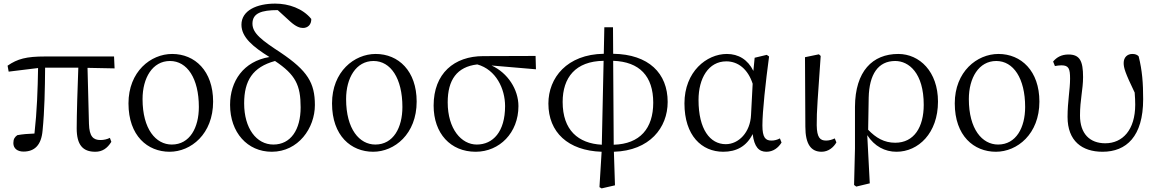

<svg xmlns="http://www.w3.org/2000/svg" viewBox="-20 -827 6413 1064"><path d="M465 -451 615 -448 612 -514H229C126 -514 77 -501 22 -463L28 -430L191 -450C189 -331 185 -211 171 -87C136 -86 103 -83 76 -78C62 -68 54 -57 54 -34C54 -4 77 13 110 13C171 13 209 -22 216 -104C227 -215 229 -334 230 -452H414C410 -355 405 -186 405 -116C405 -25 438 14 508 14C546 14 574 -4 597 -41L589 -63C573 -55 555 -51 537 -51C497 -51 475 -70 473 -141Z M920 14C1038 14 1161 -84 1161 -264C1161 -434 1060 -528 934 -528C815 -528 692 -430 692 -254C692 -74 798 14 920 14ZM932 -26C844 -26 770 -111 770 -278C770 -395 825 -489 922 -489C1017 -489 1082 -393 1082 -234C1082 -120 1032 -26 932 -26Z M1495 -26C1401 -26 1333 -116 1333 -254C1333 -380 1380 -455 1504 -489C1618 -413 1646 -355 1646 -232C1646 -108 1591 -26 1495 -26ZM1588 -708C1620 -679 1642 -672 1659 -672C1686 -672 1706 -691 1705 -722C1658 -780 1580 -807 1505 -807C1403 -807 1318 -769 1318 -690C1318 -619 1385 -566 1473 -511C1329 -487 1255 -377 1255 -246C1255 -93 1351 14 1486 14C1633 14 1725 -117 1725 -245C1725 -368 1684 -435 1536 -535C1432 -603 1379 -642 1379 -696C1379 -754 1429 -771 1519 -771Z M2048 14C2166 14 2289 -84 2289 -264C2289 -434 2188 -528 2062 -528C1943 -528 1820 -430 1820 -254C1820 -74 1926 14 2048 14ZM2060 -26C1972 -26 1898 -111 1898 -278C1898 -395 1953 -489 2050 -489C2145 -489 2210 -393 2210 -234C2210 -120 2160 -26 2060 -26Z M2622 -26C2537 -26 2461 -112 2461 -260C2461 -384 2512 -457 2625 -470C2729 -441 2779 -335 2779 -239C2779 -97 2712 -26 2622 -26ZM2950 -443 2948 -517 2658 -516C2497 -516 2383 -420 2383 -242C2383 -87 2477 14 2616 14C2748 14 2853 -91 2853 -239C2853 -331 2794 -423 2704 -464Z M3378 -490C3524 -485 3600 -405 3600 -258C3600 -116 3527 -29 3381 -25ZM3315 -25C3184 -32 3098 -106 3098 -262C3098 -397 3169 -488 3325 -490ZM3377 -676H3329L3326 -529C3122 -526 3019 -396 3019 -253C3019 -94 3128 8 3314 14L3302 210L3314 217L3388 200L3382 14C3580 8 3680 -119 3680 -262C3680 -421 3575 -526 3378 -529Z M4142 -191C4138 -93 4073 -28 4002 -28C3915 -28 3851 -110 3851 -273C3851 -393 3906 -487 4005 -487C4071 -487 4125 -443 4151 -363ZM4302 -60C4287 -52 4271 -48 4255 -48C4222 -48 4205 -65 4205 -132C4205 -209 4223 -373 4242 -514L4229 -523L4162 -507L4155 -434C4124 -497 4072 -528 4008 -528C3896 -528 3773 -430 3773 -254C3773 -75 3869 14 3988 14C4061 14 4117 -16 4151 -84C4160 -12 4186 14 4227 14C4265 14 4293 -8 4311 -37Z M4533 14C4571 14 4600 -11 4615 -38L4606 -60C4591 -53 4576 -48 4558 -48C4525 -48 4507 -64 4506 -133C4505 -211 4513 -293 4528 -517L4518 -526L4441 -510L4443 -125C4443 -27 4475 14 4533 14Z M4794 -286C4797 -415 4846 -489 4941 -489C5016 -489 5099 -423 5099 -246C5099 -123 5046 -36 4941 -36C4880 -36 4834 -63 4791 -108ZM4718 -4 4713 198 4725 207 4800 189 4786 -78C4826 -16 4884 14 4948 14C5069 14 5178 -89 5178 -264C5178 -430 5076 -528 4958 -528C4815 -528 4719 -432 4718 -235Z M5499 14C5617 14 5740 -84 5740 -264C5740 -434 5639 -528 5513 -528C5394 -528 5271 -430 5271 -254C5271 -74 5377 14 5499 14ZM5511 -26C5423 -26 5349 -111 5349 -278C5349 -395 5404 -489 5501 -489C5596 -489 5661 -393 5661 -234C5661 -120 5611 -26 5511 -26Z M5826 -461C5837 -463 5850 -465 5862 -465C5903 -465 5910 -446 5910 -391C5910 -330 5896 -264 5896 -179C5896 -46 5976 14 6090 14C6222 14 6315 -71 6315 -277C6315 -366 6310 -436 6290 -515C6282 -524 6270 -528 6255 -528C6228 -528 6207 -510 6207 -478C6207 -451 6215 -424 6268 -314C6270 -288 6271 -267 6271 -247C6271 -107 6201 -33 6105 -33C6020 -33 5965 -85 5965 -187C5965 -275 5982 -330 5982 -400C5982 -489 5964 -525 5901 -525C5863 -525 5836 -510 5816 -486Z"/></svg>

Font: Source Han Serif AKR9
Style: Regular
Weight: 400
Designer: Ryoko NISHIZUKA 西塚涼子 (kana & ideographs); Frank Grießhammer (Latin, Greek & Cyrillic); Sandoll Communications 산돌커뮤니케이션, 
Foundry: Adobe Systems Incorporated
Version: Version 1.005;hotconv 1.0.107;makeotfexe 2.5.65593